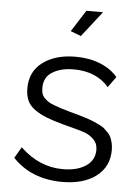

<svg xmlns="http://www.w3.org/2000/svg" viewBox="-53 -771 589 823"><g transform="rotate(5 241.5 -360.0)"><path d="M271 -620.1 226.1 -637.2 285.2 -730H356.9ZM246.1 9.8Q112.8 9.8 32.2 -75.2L60.1 -123Q142.1 -44.9 243.2 -44.9Q305.2 -44.9 342.5 -70.1Q379.9 -95.2 379.9 -140.1Q379.9 -167.5 361.3 -185.3Q342.8 -203.1 321.3 -210.4Q299.8 -217.8 246.6 -231.4Q232.9 -234.9 226.1 -236.8Q182.1 -249 154.3 -260Q126.5 -271 104 -287.1Q81.5 -303.2 71.8 -325Q62 -346.7 62 -377Q62 -449.7 116.2 -489.7Q170.4 -529.8 256.8 -529.8Q315.4 -529.8 362.3 -511Q409.2 -492.2 438 -458L404.8 -412.1Q350.6 -475.1 252.9 -475.1Q199.2 -475.1 162.6 -453.1Q126 -431.2 126 -384.8Q126 -371.1 128.9 -360.6Q131.8 -350.1 140.4 -341.6Q148.9 -333 156.7 -327.4Q164.6 -321.8 182.1 -315.2Q199.7 -308.6 212.4 -304.4Q225.1 -300.3 251 -293Q275.9 -286.1 289.3 -282.5Q302.7 -278.8 323.2 -272.2Q343.8 -265.6 354.7 -261Q365.7 -256.3 380.9 -249Q396 -241.7 404.1 -234.9Q412.1 -228 421.4 -218.3Q430.7 -208.5 435.1 -198Q439.5 -187.5 442.6 -174.1Q445.8 -160.6 445.8 -145Q445.8 -72.8 391.4 -31.5Q336.9 9.8 246.1 9.8Z"/></g></svg>

Font: Rawline
Style: Regular
Weight: 400
Designer: Matt McInerney, Pablo Impallari, Rodrigo Fuenzalida
Foundry: Matt McInerney, Pablo Impallari, Rodrigo Fuenzalida
Version: Version 4.020;PS 004.020;hotconv 1.0.88;makeotf.lib2.5.64775